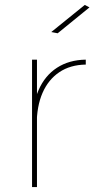

<svg xmlns="http://www.w3.org/2000/svg" viewBox="-20 -759 383 779"><path d="M328 -497Q265 -496 220.5 -466Q176 -436 152.5 -382Q129 -328 129 -253H111Q111 -335 136.5 -393.5Q162 -452 211 -484Q260 -516 328 -517ZM110 -517H130V0H110ZM324 -739 343 -729 214 -624 188 -629Z"/></svg>

Font: Alexandria Thin
Style: Regular
Weight: 250
Designer: Mohamed Gaber
Foundry: Kief Type Foundry
Version: Version 5.100